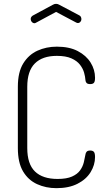

<svg xmlns="http://www.w3.org/2000/svg" viewBox="-20 -974 558 1000"><path d="M274 6Q219 6 173 -15Q127 -36 100 -81.5Q73 -127 73 -203V-522Q73 -598 101 -643.5Q129 -689 175 -710Q221 -731 276 -731Q341 -731 385 -708Q429 -685 452 -648Q475 -611 475 -569Q475 -549 469 -542.5Q463 -536 450 -536Q435 -536 430 -543Q425 -550 425 -557Q424 -574 418 -595.5Q412 -617 396.5 -637Q381 -657 352 -670Q323 -683 276 -683Q201 -683 161.5 -643.5Q122 -604 122 -522V-203Q122 -120 162 -81Q202 -42 280 -42Q327 -42 355 -54.5Q383 -67 397 -86.5Q411 -106 416.5 -128.5Q422 -151 425 -169Q426 -178 431.5 -184Q437 -190 450 -190Q463 -190 469 -183Q475 -176 475 -156Q475 -115 452 -77.5Q429 -40 384 -17Q339 6 274 6ZM160 -853Q152 -853 146 -859.5Q140 -866 140 -876Q140 -881 143 -885.5Q146 -890 151 -893L255 -949Q263 -954 272 -954Q281 -954 289 -949L393 -894Q399 -891 401.5 -885.5Q404 -880 404 -874Q404 -866 398.5 -860Q393 -854 385 -854Q383 -854 380.5 -855Q378 -856 376 -857L272 -912L168 -856Q166 -855 164 -854Q162 -853 160 -853Z"/></svg>

Font: Dosis Light
Style: Regular
Weight: 300
Designer: EdgarTolentino, PabloImpallari, IginoMarini
Foundry: EdgarTolentino, PabloImpallari, IginoMarini
Version: Version 3.001; ttfautohint (v1.8.2)